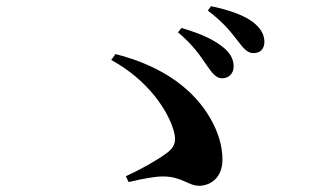

<svg xmlns="http://www.w3.org/2000/svg" viewBox="-20 -743 1040 618"><path d="M646 -532C663 -507 676 -492 693 -491C716 -490 732 -507 732 -528C732 -549 725 -567 703 -587C670 -616 622 -636 564 -653L553 -639C602 -598 627 -560 646 -532ZM744 -613C764 -587 776 -572 796 -572C817 -572 831 -585 831 -608C831 -631 820 -652 794 -672C765 -694 718 -711 659 -723L649 -709C704 -667 725 -637 744 -613ZM385 -176 394 -157C444 -169 480 -175 505 -175C565 -175 586 -145 621 -145C655 -145 696 -169 696 -229C696 -271 684 -315 657 -362C608 -448 513 -528 352 -569L338 -550C457 -485 522 -386 540 -319C549 -285 540 -267 515 -249C485 -227 434 -198 385 -176Z"/></svg>

Font: Noto Serif CJK HK
Style: Bold
Weight: 700
Designer: Ryoko NISHIZUKA 西塚涼子 (kana & ideographs); Frank Grießhammer (Latin, Greek & Cyrillic); Wenlong ZHANG 张文龙 (bopomofo); San
Foundry: Adobe
Version: Version 2.001;hotconv 1.1.0;makeotfexe 2.6.0